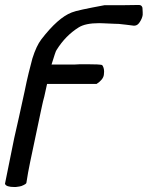

<svg xmlns="http://www.w3.org/2000/svg" viewBox="-39 -508 593 771"><path d="M249 -458Q261 -463 293.5 -470Q326 -477 380 -487Q412 -487 445 -487Q479 -487 516 -488Q518 -488 519 -488Q530 -488 533 -477Q534 -469 534 -459Q534 -454 534 -448Q532 -434 522 -419Q513 -405 501 -405Q499 -405 497 -405Q484 -407 469.5 -408.5Q455 -410 438 -412Q432 -412 421 -412.5Q410 -413 398 -413.5Q386 -414 375.5 -414.5Q365 -415 359 -415Q304 -415 277 -398Q224 -365 188 -307Q186 -305 181 -290Q176 -275 168 -249H263Q271 -249 282 -250H313Q360 -250 371 -247Q379 -237 379 -220Q379 -214 378 -207Q375 -188 349 -171H150L139 -121Q133 -99 130 -84Q127 -69 125 -61L82 143Q73 186 67 226Q67 226 67 226Q67 231 47 239Q44 240 38.5 241Q33 242 24 243Q21 243 19 243Q-15 243 -19 230L18 47Q27 8 37 -37Q47 -82 60 -142Q68 -182 76 -214.5Q84 -247 91 -273Q107 -324 127 -350Q194 -437 249 -458Z"/></svg>

Font: New Athena Unicode
Style: Italic
Weight: 400
Designer: J. Rusten 1997; rev. by R. Hancock 2001, 2002, rev. by D. Mastronarde 2002-2019
Foundry: Society for Classical Studies (formerly American Philological Association)
Version: Version 5.008